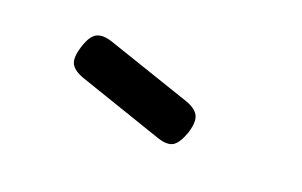

<svg xmlns="http://www.w3.org/2000/svg" viewBox="-36 -788 545 347"><g transform="rotate(20 237.0 -615.0)"><path d="M276 -547 112 -603Q92 -610 86.5 -621Q81 -632 88 -654Q95 -677 106 -683Q117 -689 136 -683L301 -627Q320 -620 325 -608.5Q330 -597 323 -575Q315 -553 305 -547Q295 -541 276 -547Z"/></g></svg>

Font: Fredoka Expanded
Style: Regular
Weight: 400
Width: 7
Designer: Ben Nathan
Foundry: Milena B. Brandão, Ben Nathan
Version: Version 2.001